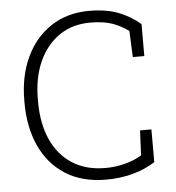

<svg xmlns="http://www.w3.org/2000/svg" viewBox="-52 -770 757 828"><g transform="rotate(-5 326.0 -355.5)"><path d="M375.5 10.3Q270 10.3 198 -36.1Q126 -82.5 89.1 -163.8Q52.2 -245.1 52.2 -350.6V-359.9Q52.2 -465.8 90.6 -547.4Q128.9 -628.9 199 -675Q269 -721.2 364.3 -721.2Q438 -721.2 490.7 -700.7Q543.5 -680.2 584.5 -644.5V-506.3H534.7L529.8 -619.6Q497.6 -643.6 459.5 -657Q421.4 -670.4 364.3 -670.4Q286.6 -670.4 229.7 -631.1Q172.9 -591.8 141.8 -522.2Q110.8 -452.6 110.8 -360.8V-350.6Q110.8 -255.4 142.1 -185.8Q173.3 -116.2 232.7 -78.1Q292 -40 376 -40Q420.4 -40 462.4 -51.3Q504.4 -62.5 533.2 -81.1L538.1 -188.5H587.4V-46.9Q543.9 -18.6 489.5 -4.2Q435.1 10.3 375.5 10.3Z"/></g></svg>

Font: Roboto Slab Light
Style: Regular
Weight: 300
Designer: Google
Version: Version 2.000; ttfautohint (v1.8.1.43-b0c9)